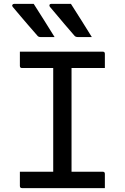

<svg xmlns="http://www.w3.org/2000/svg" viewBox="-20 -965 640 985"><path d="M153 -945Q182 -899 207 -860Q232 -821 260 -775H187Q181 -775 177 -777.5Q173 -780 171 -783Q140 -819 121 -840.5Q102 -862 86 -881.5Q70 -901 45 -930Q41 -935 43.5 -940Q46 -945 52 -945ZM344 -945Q373 -899 398 -860Q423 -821 451 -775H378Q367 -775 361 -783Q330 -819 311.5 -840.5Q293 -862 277 -881.5Q261 -901 236 -930Q232 -935 234 -940Q236 -945 242 -945ZM518 0H93Q82 0 82 -11V-84H253V-616H93Q82 -616 82 -627V-700H507Q518 -700 518 -689V-616H347V-84H507Q518 -84 518 -73Z"/></svg>

Font: Recursive Mn Lnr St
Style: Regular
Weight: 400
Monospace: yes
Version: Version 1.079;hotconv 1.0.112;makeotfexe 2.5.65598; ttfautoh